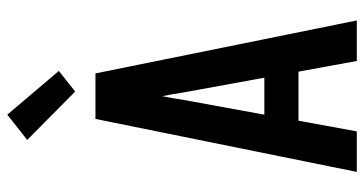

<svg xmlns="http://www.w3.org/2000/svg" viewBox="-262 -762 1023 540"><g transform="rotate(-90 250.0 -491.5)"><path d="M37 0 186 -735H314L463 0H349L319 -164H181L151 0ZM198 -260H302L260 -490Q258 -504 255.5 -518.5Q253 -533 250 -547Q247 -533 244.5 -518.5Q242 -504 240 -490ZM263 -792 127 -927 198 -983 321 -838Z"/></g></svg>

Font: Iosevka Custom
Style: Bold
Weight: 700
Monospace: yes
Designer: Belleve Invis
Foundry: Belleve Invis
Version: Version 30.3.3; ttfautohint (v1.8.3)